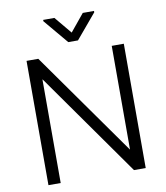

<svg xmlns="http://www.w3.org/2000/svg" viewBox="-100 -1028 959 1112"><g transform="rotate(-10 380.0 -472.0)"><path d="M597 2 167 -607H166V2H94V-729H163L594 -120H595V-729H666V2ZM463 -946H529V-938L408 -794H351L230 -938V-946H296L380 -845Z"/></g></svg>

Font: Sinter Normal
Style: Regular
Weight: 350
Foundry: Adobe & rsms
Version: Version 1.000